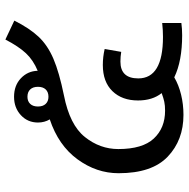

<svg xmlns="http://www.w3.org/2000/svg" viewBox="-14 -696 718 731"><g transform="rotate(-90 345.5 -330.0)"><path d="M571 -69Q597 -69 624 -72V1Q602 4 577 4Q479 4 417 -26Q388 -9 351 0Q314 9 274 9Q178 9 115 -51Q52 -111 52 -238Q52 -322 105 -394.5Q158 -467 257 -500Q245 -520 245 -545Q245 -584 273 -610Q301 -636 343 -636Q386 -636 413.5 -610Q441 -584 442 -546Q483 -563 509 -591Q535 -619 561 -669L633 -635Q604 -577 571.5 -542.5Q539 -508 487.5 -486Q436 -464 348 -446Q236 -424 190 -366.5Q144 -309 144 -239Q144 -147 184 -104Q224 -61 290 -61Q310 -61 324 -64Q338 -67 357 -74Q329 -109 329 -164Q329 -225 364.5 -261.5Q400 -298 464 -298Q495 -298 525 -291L514 -228Q496 -231 477 -231Q413 -231 413 -163Q413 -69 571 -69ZM306 -545Q306 -526 316 -515.5Q326 -505 343 -505Q361 -505 371 -515.5Q381 -526 381 -545Q381 -564 371 -574.5Q361 -585 343 -585Q326 -585 316 -574.5Q306 -564 306 -545Z"/></g></svg>

Font: Fira GO
Style: Regular
Weight: 400
Designer: Carrois Corporate
Foundry: Carrois Corporate GbR
Version: Version 0.300